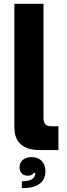

<svg xmlns="http://www.w3.org/2000/svg" viewBox="-20 -783 350 1002"><path d="M186 0Q123 0 89 -29.5Q55 -59 55 -118V-763H207V-167Q207 -124 246 -124H285V0ZM94 163Q153 163 162 133Q166 126 164 119H156Q148 134 125 134Q106 134 94 122.5Q82 111 82 90Q82 66 99 51.5Q116 37 145 37Q179 37 198 57.5Q217 78 217 109Q217 199 94 199Z"/></svg>

Font: Open Sauce Sans ExtraBold
Style: Regular
Weight: 800
Designer: Alfredo Marco Pradil
Foundry: Creative Sauce Fz LLC
Version: Version 1.477